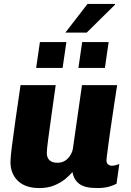

<svg xmlns="http://www.w3.org/2000/svg" viewBox="-20 -942 664 972"><path d="M179 10Q108 10 70.5 -26.5Q33 -63 33 -122Q33 -144 40 -199.5Q47 -255 58.5 -336Q70 -417 84 -511H262Q249 -419 239 -347.5Q229 -276 223 -230Q217 -184 217 -168Q217 -143 231 -130.5Q245 -118 270 -118Q293 -118 309.5 -128.5Q326 -139 337 -157.5Q348 -176 350 -196L395 -511H573Q566 -467 560 -426.5Q554 -386 548.5 -349.5Q543 -313 538.5 -281.5Q534 -250 530.5 -224Q527 -198 524.5 -178.5Q522 -159 520.5 -147Q519 -135 519 -131Q519 -116 527.5 -109.5Q536 -103 546 -103Q555 -103 565 -105.5Q575 -108 584 -112L570 -12Q556 -4 532 3Q508 10 471 10Q409 10 381 -11.5Q353 -33 347 -71Q335 -57 313 -38Q291 -19 257.5 -4.5Q224 10 179 10ZM311 -777 423 -922H562L563 -919L419 -777ZM163 -598 182 -729H316L297 -598ZM377 -598 396 -729H530L511 -598Z"/></svg>

Font: Chivo Medium ExtraBold
Style: Italic
Weight: 800
Italic angle: -8.05°
Version: Version 2.002